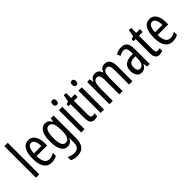

<svg xmlns="http://www.w3.org/2000/svg" viewBox="137 -1896 3271 3271"><g transform="rotate(-45 1773.0 -260.0)"><path d="M146 0H65V-760H146Z M425 -546Q480 -546 516 -514.5Q552 -483 570 -429.5Q588 -376 588 -309V-253H333Q336 -59 452 -59Q481 -59 509.5 -68Q538 -77 568 -96V-24Q512 10 443 10Q375 10 333 -26.5Q291 -63 272 -125Q253 -187 253 -265Q253 -402 296.5 -474Q340 -546 425 -546ZM425 -480Q384 -480 361 -440Q338 -400 334 -317H512Q512 -361 503 -398Q494 -435 474.5 -457.5Q455 -480 425 -480Z M827 -547Q865 -547 893.5 -528Q922 -509 944 -466H949L958 -537H1026V6Q1026 118 978 179Q930 240 823 240Q786 240 755.5 232.5Q725 225 696 209V132Q764 168 821 168Q883 168 914 135.5Q945 103 945 25V9Q945 -8 946 -29.5Q947 -51 949 -75H945Q902 10 824 10Q751 10 710.5 -60Q670 -130 670 -266Q670 -406 712 -476.5Q754 -547 827 -547ZM844 -475Q797 -475 775 -421.5Q753 -368 753 -265Q753 -159 776 -110Q799 -61 847 -61Q945 -61 945 -245V-270Q945 -377 921 -426Q897 -475 844 -475Z M1197 -739Q1243 -739 1243 -681Q1243 -624 1197 -624Q1175 -624 1162 -639Q1149 -654 1149 -681Q1149 -739 1197 -739ZM1236 -537V0H1155V-537Z M1498 -62Q1510 -62 1522 -65Q1534 -68 1546 -72V-6Q1530 1 1512 5.5Q1494 10 1471 10Q1418 10 1393 -25.5Q1368 -61 1368 -133V-469H1318V-513L1372 -535L1394 -658H1449V-537H1539V-469H1449V-143Q1449 -103 1459 -82.5Q1469 -62 1498 -62Z M1667 -739Q1713 -739 1713 -681Q1713 -624 1667 -624Q1645 -624 1632 -639Q1619 -654 1619 -681Q1619 -739 1667 -739ZM1706 -537V0H1625V-537Z M2264 -547Q2390 -547 2390 -360V0H2309V-345Q2309 -415 2292 -445Q2275 -475 2241 -475Q2193 -475 2173 -429.5Q2153 -384 2153 -296V0H2073V-348Q2073 -417 2056.5 -446Q2040 -475 2005 -475Q1969 -475 1950 -450.5Q1931 -426 1924 -382Q1917 -338 1917 -281V0H1836V-537H1901L1910 -464H1915Q1947 -547 2030 -547Q2076 -547 2103 -523Q2130 -499 2139 -461H2145Q2164 -505 2192 -526Q2220 -547 2264 -547Z M2666 -547Q2742 -547 2774 -499Q2806 -451 2806 -362V0H2744L2732 -74H2730Q2688 10 2607 10Q2566 10 2539 -12.5Q2512 -35 2499.5 -71.5Q2487 -108 2487 -150Q2487 -230 2533 -274Q2579 -318 2664 -322L2725 -325V-360Q2725 -422 2708 -451Q2691 -480 2653 -480Q2609 -480 2552 -447L2526 -508Q2589 -547 2666 -547ZM2678 -263Q2570 -257 2570 -152Q2570 -103 2587 -79.5Q2604 -56 2635 -56Q2677 -56 2701.5 -97.5Q2726 -139 2726 -212V-266Z M3066 -62Q3078 -62 3090 -65Q3102 -68 3114 -72V-6Q3098 1 3080 5.5Q3062 10 3039 10Q2986 10 2961 -25.5Q2936 -61 2936 -133V-469H2886V-513L2940 -535L2962 -658H3017V-537H3107V-469H3017V-143Q3017 -103 3027 -82.5Q3037 -62 3066 -62Z M3343 -546Q3398 -546 3434 -514.5Q3470 -483 3488 -429.5Q3506 -376 3506 -309V-253H3251Q3254 -59 3370 -59Q3399 -59 3427.5 -68Q3456 -77 3486 -96V-24Q3430 10 3361 10Q3293 10 3251 -26.5Q3209 -63 3190 -125Q3171 -187 3171 -265Q3171 -402 3214.5 -474Q3258 -546 3343 -546ZM3343 -480Q3302 -480 3279 -440Q3256 -400 3252 -317H3430Q3430 -361 3421 -398Q3412 -435 3392.5 -457.5Q3373 -480 3343 -480Z"/></g></svg>

Font: Noto Sans Khmer UI ExtraCondensed
Style: Regular
Weight: 400
Width: 2
Designer: Danh Hong and the Monotype Design Team
Foundry: Monotype Imaging Inc.
Version: Version 2.002; ttfautohint (v1.8.4.7-5d5b)